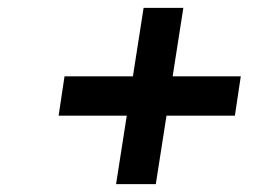

<svg xmlns="http://www.w3.org/2000/svg" viewBox="-20 -600 649 488"><path d="M275 -132 345 -580H446L376 -132ZM129 -306 144 -406H592L577 -306Z"/></svg>

Font: Exo Thin SemiBold
Style: Italic
Weight: 600
Italic angle: -9°
Version: Version 2.000